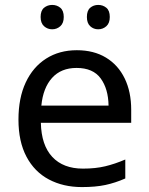

<svg xmlns="http://www.w3.org/2000/svg" viewBox="-20 -750 604 780"><path d="M292 -546Q361 -546 410.5 -516Q460 -486 486.5 -431.5Q513 -377 513 -304V-251H146Q148 -160 192.5 -112.5Q237 -65 317 -65Q368 -65 407.5 -74.5Q447 -84 489 -102V-25Q448 -7 408 1.5Q368 10 313 10Q237 10 178.5 -21Q120 -52 87.5 -113.5Q55 -175 55 -264Q55 -352 84.5 -415Q114 -478 167.5 -512Q221 -546 292 -546ZM291 -474Q228 -474 191.5 -433.5Q155 -393 148 -321H421Q420 -389 389 -431.5Q358 -474 291 -474ZM145 -681Q145 -707 159 -718.5Q173 -730 192 -730Q211 -730 225 -718.5Q239 -707 239 -681Q239 -656 225 -643.5Q211 -631 192 -631Q173 -631 159 -643.5Q145 -656 145 -681ZM333 -681Q333 -707 346.5 -718.5Q360 -730 379 -730Q398 -730 412 -718.5Q426 -707 426 -681Q426 -656 412 -643.5Q398 -631 379 -631Q360 -631 346.5 -643.5Q333 -656 333 -681Z"/></svg>

Font: Noto Sans Cypro Minoan
Style: Regular
Weight: 400
Designer: David Williams
Foundry: David Williams
Version: Version 1.503; ttfautohint (v1.8.4.7-5d5b)